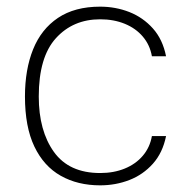

<svg xmlns="http://www.w3.org/2000/svg" viewBox="-20 -547 580 577"><path d="M281 -527Q327.5 -527 368.8 -510.8Q410 -494.5 439.5 -461.5Q469 -428.5 479 -378H436.5Q430.5 -412 409.2 -437Q388 -462 355 -475.5Q322 -489 281 -489Q199.5 -489 148 -432.2Q96.5 -375.5 96.5 -257Q96.5 -154 142 -90.5Q187.5 -27 281 -27Q322 -27 355 -40.5Q388 -54 409.2 -79Q430.5 -104 436.5 -138H479Q469 -88 439.5 -55Q410 -22 368.8 -6Q327.5 10 281 10Q213.5 10 162.5 -18.8Q111.5 -47.5 83.2 -106.8Q55 -166 55 -257Q55 -338 79.5 -398.8Q104 -459.5 154.2 -493.2Q204.5 -527 281 -527Z"/></svg>

Font: Public Sans Thin
Style: Regular
Weight: 100
Designer: The Public Sans project authors (U.S. Web Design System). Libre Franklin designed by Pablo Impallari and Rodrigo Fuenzal
Version: Version 1.008